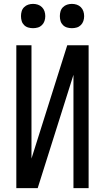

<svg xmlns="http://www.w3.org/2000/svg" viewBox="-20 -968 540 988"><path d="M64 0V-735H142V-152L326 -735H436V0H358V-583L174 0ZM350 -823Q337 -823 325 -826.5Q313 -830 304 -839Q295 -848 291.5 -860Q288 -872 288 -885Q288 -898 291.5 -910Q295 -922 304 -931Q313 -940 325 -944Q337 -948 350 -948Q363 -948 375 -944Q387 -940 396 -931Q405 -922 409 -910Q413 -898 413 -885Q413 -872 409 -860Q405 -848 396 -839Q387 -830 375 -826.5Q363 -823 350 -823ZM150 -823Q137 -823 125 -826.5Q113 -830 104 -839Q95 -848 91.5 -860Q88 -872 88 -885Q88 -898 91.5 -910Q95 -922 104 -931Q113 -940 125 -944Q137 -948 150 -948Q163 -948 175 -944Q187 -940 196 -931Q205 -922 209 -910Q213 -898 213 -885Q213 -872 209 -860Q205 -848 196 -839Q187 -830 175 -826.5Q163 -823 150 -823Z"/></svg>

Font: Iosevka Algr
Style: Regular
Weight: 400
Monospace: yes
Designer: Belleve Invis
Foundry: Belleve Invis
Version: Version 26.0.2; ttfautohint (v1.8.3)